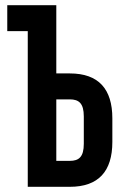

<svg xmlns="http://www.w3.org/2000/svg" viewBox="-20 -720 479 740"><path d="M8 -600H87V0H249C360 0 413 -60 413 -173V-264C413 -377 360 -437 249 -437H197V-700H8ZM197 -100V-337H249C284 -337 303 -322 303 -271V-166C303 -115 284 -100 249 -100Z"/></svg>

Font: Bebas Neue
Style: Bold
Weight: 700
Designer: Ryoichi Tsunekawa
Foundry: Ryoichi Tsunekawa
Version: Version 1.300